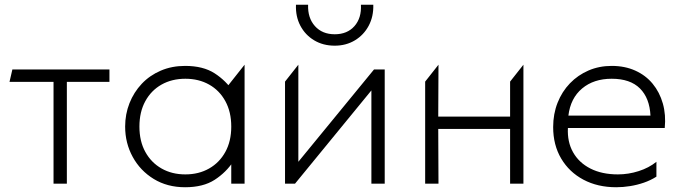

<svg xmlns="http://www.w3.org/2000/svg" viewBox="-20 -772 2856 807"><path d="M205 0V-428H20L32 -480H440V-428H261V0Z M758 15Q683 15 626.2 -19.8Q569.5 -54.5 537.8 -112.5Q506 -170.5 506 -240Q506 -292 524.2 -338.2Q542.5 -384.5 575.8 -419.8Q609 -455 655.5 -475Q702 -495 758 -495Q834 -495 882.2 -463.8Q930.5 -432.5 961 -386L932 -354V-404L1008 -500V0H952V-106L961 -94Q930.5 -47.5 882.2 -16.2Q834 15 758 15ZM759 -39Q815.5 -39 859 -63.8Q902.5 -88.5 927.2 -133.5Q952 -178.5 952 -240Q952 -301.5 927.2 -346.8Q902.5 -392 859 -416.5Q815.5 -441 759 -441Q702.5 -441 659 -416.5Q615.5 -392 590.8 -346.8Q566 -301.5 566 -240Q566 -178.5 590.8 -133.5Q615.5 -88.5 659 -63.8Q702.5 -39 759 -39Z M1178 0V-429L1234 -500V-92L1552 -480H1597V0H1541V-392L1220 0ZM1387 -580Q1338 -580 1300.5 -602.5Q1263 -625 1242.5 -663.8Q1222 -702.5 1224 -752H1275Q1273 -696.5 1303.8 -662.2Q1334.5 -628 1387 -628Q1439.5 -628 1469.8 -662.2Q1500 -696.5 1497 -752H1549Q1550.5 -703 1529.8 -664Q1509 -625 1471.8 -602.5Q1434.5 -580 1387 -580Z M1767 0V-429L1823 -500L1822 -282H2124V-429L2180 -500V0H2124V-230H1822L1823 0Z M2570 15Q2492 15 2432.2 -16.8Q2372.5 -48.5 2338.8 -105.5Q2305 -162.5 2305 -238Q2305 -293 2323.5 -340Q2342 -387 2375.5 -421.8Q2409 -456.5 2453.8 -475.8Q2498.5 -495 2551 -495Q2606.5 -495 2650.2 -475.2Q2694 -455.5 2723.2 -420Q2752.5 -384.5 2766 -337Q2779.5 -289.5 2774 -234H2367Q2364 -175.5 2388.8 -131.8Q2413.5 -88 2461.8 -63.5Q2510 -39 2577 -39Q2621.5 -39 2664.5 -52.8Q2707.5 -66.5 2739 -92V-29.5Q2714.5 -14 2686.2 -4.2Q2658 5.5 2628.5 10.2Q2599 15 2570 15ZM2369 -286H2714Q2710.5 -359.5 2669.8 -400.2Q2629 -441 2551 -441Q2475.5 -441 2426.8 -400.2Q2378 -359.5 2369 -286Z"/></svg>

Font: Geologica-Sharp
Style: Regular
Weight: 100
Designer: Sindre Bremnes, Frode Helland
Foundry: Monokrom Skriftforlag AS
Version: Version 1.010;gftools[0.9.28]